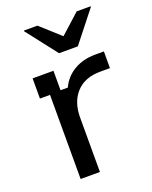

<svg xmlns="http://www.w3.org/2000/svg" viewBox="-136 -791 684 865"><g transform="rotate(-20 206.5 -358.0)"><path d="M98.3 0V-403.3H50V-500H150V-406.7H185Q205.8 -452.5 249.6 -478.3Q293.3 -504.2 352.5 -504.2H393.3V-424.2H347.5Q272.5 -424.2 231.7 -380Q190.8 -335.8 190.8 -260.8V0ZM200.8 -565.8 86.7 -712.5V-715.8H151.7L245.8 -630.8L340 -715.8H406.7V-712.5L290.8 -565.8Z"/></g></svg>

Font: Funnel Display
Style: Regular
Weight: 400
Designer: NORD ID, Kristian Moeller
Foundry: Dicotype
Version: Version 1.000